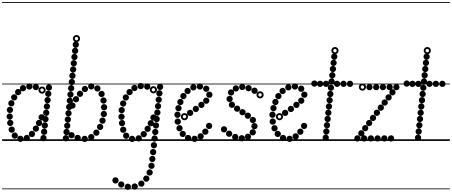

<svg xmlns="http://www.w3.org/2000/svg" viewBox="-25 -1349 4326 1838"><path d="M443.6 -481.5Q431 -481.5 422.2 -490.2Q413.5 -498.9 413.5 -511.4Q413.5 -524 422.2 -532.8Q430.9 -541.5 443.4 -541.5Q456 -541.5 464.8 -532.8Q473.5 -524.1 473.5 -511.6Q473.5 -499 464.8 -490.2Q456.1 -481.5 443.6 -481.5ZM437.1 -421Q424.5 -421 415.8 -429.7Q407 -438.4 407 -450.9Q407 -463.5 415.7 -472.2Q424.4 -481 436.9 -481Q449.5 -481 458.2 -472.3Q467 -463.6 467 -451.1Q467 -438.5 458.3 -429.8Q449.6 -421 437.1 -421ZM430.6 -360.5Q418 -360.5 409.2 -369.2Q400.5 -377.9 400.5 -390.4Q400.5 -403 409.2 -411.8Q417.9 -420.5 430.4 -420.5Q443 -420.5 451.8 -411.8Q460.5 -403.1 460.5 -390.6Q460.5 -378 451.8 -369.2Q443.1 -360.5 430.6 -360.5ZM424.1 -300Q411.5 -300 402.8 -308.7Q394 -317.4 394 -329.9Q394 -342.5 402.7 -351.2Q411.4 -360 423.9 -360Q436.5 -360 445.2 -351.3Q454 -342.6 454 -330.1Q454 -317.5 445.3 -308.8Q436.6 -300 424.1 -300ZM417.6 -239.5Q405 -239.5 396.2 -248.2Q387.5 -256.9 387.5 -269.4Q387.5 -282 396.2 -290.8Q404.9 -299.5 417.4 -299.5Q430 -299.5 438.8 -290.8Q447.5 -282.1 447.5 -269.6Q447.5 -257 438.8 -248.2Q430.1 -239.5 417.6 -239.5ZM410.6 -178.5Q398 -178.5 389.2 -187.2Q380.5 -195.9 380.5 -208.4Q380.5 -221 389.2 -229.8Q397.9 -238.5 410.4 -238.5Q423 -238.5 431.8 -229.8Q440.5 -221.1 440.5 -208.6Q440.5 -196 431.8 -187.2Q423.1 -178.5 410.6 -178.5ZM404.1 -118Q391.5 -118 382.8 -126.7Q374 -135.4 374 -147.9Q374 -160.5 382.7 -169.2Q391.4 -178 403.9 -178Q416.5 -178 425.2 -169.3Q434 -160.6 434 -148.1Q434 -135.5 425.3 -126.8Q416.6 -118 404.1 -118ZM397.6 -57.5Q385 -57.5 376.2 -66.2Q367.5 -74.9 367.5 -87.4Q367.5 -100 376.2 -108.8Q384.9 -117.5 397.4 -117.5Q410 -117.5 418.8 -108.8Q427.5 -100.1 427.5 -87.6Q427.5 -75 418.8 -66.2Q410.1 -57.5 397.6 -57.5ZM391.1 3Q378.5 3 369.8 -5.7Q361 -14.4 361 -26.9Q361 -39.5 369.7 -48.2Q378.4 -57 390.9 -57Q403.5 -57 412.2 -48.3Q421 -39.6 421 -27.1Q421 -14.5 412.3 -5.8Q403.6 3 391.1 3ZM318.1 -486Q305.5 -486 296.8 -494.7Q288 -503.4 288 -515.9Q288 -528.5 296.7 -537.2Q305.4 -546 317.9 -546Q330.5 -546 339.2 -537.3Q348 -528.6 348 -516.1Q348 -503.5 339.3 -494.8Q330.6 -486 318.1 -486ZM256.1 -491Q243.5 -491 234.8 -499.7Q226 -508.4 226 -520.9Q226 -533.5 234.7 -542.2Q243.4 -551 255.9 -551Q268.5 -551 277.2 -542.3Q286 -533.6 286 -521.1Q286 -508.5 277.3 -499.8Q268.6 -491 256.1 -491ZM195.6 -475Q183 -475 174.2 -483.7Q165.5 -492.4 165.5 -504.9Q165.5 -517.5 174.2 -526.2Q182.9 -535 195.4 -535Q208 -535 216.8 -526.3Q225.5 -517.6 225.5 -505.1Q225.5 -492.5 216.8 -483.8Q208.1 -475 195.6 -475ZM149.1 -437.5Q136.5 -437.5 127.8 -446.2Q119 -454.9 119 -467.4Q119 -480 127.7 -488.8Q136.4 -497.5 148.9 -497.5Q161.5 -497.5 170.2 -488.8Q179 -480.1 179 -467.6Q179 -455 170.3 -446.2Q161.6 -437.5 149.1 -437.5ZM111.1 -387Q98.5 -387 89.8 -395.7Q81 -404.4 81 -416.9Q81 -429.5 89.7 -438.2Q98.4 -447 110.9 -447Q123.5 -447 132.2 -438.3Q141 -429.6 141 -417.1Q141 -404.5 132.3 -395.8Q123.6 -387 111.1 -387ZM84.1 -330Q71.5 -330 62.8 -338.7Q54 -347.4 54 -359.9Q54 -372.5 62.7 -381.2Q71.4 -390 83.9 -390Q96.5 -390 105.2 -381.3Q114 -372.6 114 -360.1Q114 -347.5 105.3 -338.8Q96.6 -330 84.1 -330ZM70.1 -267Q57.5 -267 48.8 -275.7Q40 -284.4 40 -296.9Q40 -309.5 48.7 -318.2Q57.4 -327 69.9 -327Q82.5 -327 91.2 -318.3Q100 -309.6 100 -297.1Q100 -284.5 91.3 -275.8Q82.6 -267 70.1 -267ZM68.1 -203.5Q55.5 -203.5 46.8 -212.2Q38 -220.9 38 -233.4Q38 -246 46.7 -254.8Q55.4 -263.5 67.9 -263.5Q80.5 -263.5 89.2 -254.8Q98 -246.1 98 -233.6Q98 -221 89.3 -212.2Q80.6 -203.5 68.1 -203.5ZM73.1 -142.5Q60.5 -142.5 51.8 -151.2Q43 -159.9 43 -172.4Q43 -185 51.7 -193.8Q60.4 -202.5 72.9 -202.5Q85.5 -202.5 94.2 -193.8Q103 -185.1 103 -172.6Q103 -160 94.3 -151.2Q85.6 -142.5 73.1 -142.5ZM87.1 -78Q74.5 -78 65.8 -86.7Q57 -95.4 57 -107.9Q57 -120.5 65.7 -129.2Q74.4 -138 86.9 -138Q99.5 -138 108.2 -129.3Q117 -120.6 117 -108.1Q117 -95.5 108.3 -86.8Q99.6 -78 87.1 -78ZM116.6 -21Q104 -21 95.2 -29.7Q86.5 -38.4 86.5 -50.9Q86.5 -63.5 95.2 -72.2Q103.9 -81 116.4 -81Q129 -81 137.8 -72.3Q146.5 -63.6 146.5 -51.1Q146.5 -38.5 137.8 -29.8Q129.1 -21 116.6 -21ZM170.1 10Q157.5 10 148.8 1.3Q140 -7.4 140 -19.9Q140 -32.5 148.7 -41.2Q157.4 -50 169.9 -50Q182.5 -50 191.2 -41.3Q200 -32.6 200 -20.1Q200 -7.5 191.3 1.2Q182.6 10 170.1 10ZM231.6 2Q219 2 210.2 -6.7Q201.5 -15.4 201.5 -27.9Q201.5 -40.5 210.2 -49.2Q218.9 -58 231.4 -58Q244 -58 252.8 -49.3Q261.5 -40.6 261.5 -28.1Q261.5 -15.5 252.8 -6.8Q244.1 2 231.6 2ZM280.6 -36.5Q268 -36.5 259.2 -45.2Q250.5 -53.9 250.5 -66.4Q250.5 -79 259.2 -87.8Q267.9 -96.5 280.4 -96.5Q293 -96.5 301.8 -87.8Q310.5 -79.1 310.5 -66.6Q310.5 -54 301.8 -45.2Q293.1 -36.5 280.6 -36.5ZM318.6 -88Q306 -88 297.2 -96.7Q288.5 -105.4 288.5 -117.9Q288.5 -130.5 297.2 -139.2Q305.9 -148 318.4 -148Q331 -148 339.8 -139.3Q348.5 -130.6 348.5 -118.1Q348.5 -105.5 339.8 -96.8Q331.1 -88 318.6 -88ZM348.6 -141.5Q336 -141.5 327.2 -150.2Q318.5 -158.9 318.5 -171.4Q318.5 -184 327.2 -192.8Q335.9 -201.5 348.4 -201.5Q361 -201.5 369.8 -192.8Q378.5 -184.1 378.5 -171.6Q378.5 -159 369.8 -150.2Q361.1 -141.5 348.6 -141.5ZM374.1 -196Q361.5 -196 352.8 -204.7Q344 -213.4 344 -225.9Q344 -238.5 352.7 -247.2Q361.4 -256 373.9 -256Q386.5 -256 395.2 -247.3Q404 -238.6 404 -226.1Q404 -213.5 395.3 -204.8Q386.6 -196 374.1 -196ZM377.7 -452Q363.5 -452 353.2 -462.2Q343 -472.3 343 -486.7Q343 -501 353.2 -511Q363.3 -521 377.7 -521Q392 -521 402 -510.9Q412 -500.9 412 -486.7Q412 -472.5 401.9 -462.2Q391.9 -452 377.7 -452ZM377.8 -470Q384.5 -470 389.2 -474.9Q394 -479.8 394 -486.5Q394 -493.5 389.2 -498.2Q384.4 -503 377.5 -503Q371 -503 366 -498.2Q361 -493.5 361 -486.5Q361 -479.8 366 -474.9Q371 -470 377.8 -470ZM-5 455H590.5V463H-5ZM-5 -16H590.5V0H-5ZM-5 -549H590.5V-541H-5ZM-5 -1329H590.5V-1321H-5Z M668.6 -308.5Q656 -308.5 647.2 -317.2Q638.5 -325.9 638.5 -338.4Q638.5 -351 647.2 -359.8Q655.9 -368.5 668.4 -368.5Q681 -368.5 689.8 -359.8Q698.5 -351.1 698.5 -338.6Q698.5 -326 689.8 -317.2Q681.1 -308.5 668.6 -308.5ZM702.6 -369Q690 -369 681.2 -377.7Q672.5 -386.4 672.5 -398.9Q672.5 -411.5 681.2 -420.2Q689.9 -429 702.4 -429Q715 -429 723.8 -420.3Q732.5 -411.6 732.5 -399.1Q732.5 -386.5 723.8 -377.8Q715.1 -369 702.6 -369ZM740.6 -421Q728 -421 719.2 -429.7Q710.5 -438.4 710.5 -450.9Q710.5 -463.5 719.2 -472.2Q727.9 -481 740.4 -481Q753 -481 761.8 -472.3Q770.5 -463.6 770.5 -451.1Q770.5 -438.5 761.8 -429.8Q753.1 -421 740.6 -421ZM788.1 -467Q775.5 -467 766.8 -475.7Q758 -484.4 758 -496.9Q758 -509.5 766.7 -518.2Q775.4 -527 787.9 -527Q800.5 -527 809.2 -518.3Q818 -509.6 818 -497.1Q818 -484.5 809.3 -475.8Q800.6 -467 788.1 -467ZM848.6 -492Q836 -492 827.2 -500.7Q818.5 -509.4 818.5 -521.9Q818.5 -534.5 827.2 -543.2Q835.9 -552 848.4 -552Q861 -552 869.8 -543.3Q878.5 -534.6 878.5 -522.1Q878.5 -509.5 869.8 -500.8Q861.1 -492 848.6 -492ZM907.6 -472.5Q895 -472.5 886.2 -481.2Q877.5 -489.9 877.5 -502.4Q877.5 -515 886.2 -523.8Q894.9 -532.5 907.4 -532.5Q920 -532.5 928.8 -523.8Q937.5 -515.1 937.5 -502.6Q937.5 -490 928.8 -481.2Q920.1 -472.5 907.6 -472.5ZM947.6 -419.5Q935 -419.5 926.2 -428.2Q917.5 -436.9 917.5 -449.4Q917.5 -462 926.2 -470.8Q934.9 -479.5 947.4 -479.5Q960 -479.5 968.8 -470.8Q977.5 -462.1 977.5 -449.6Q977.5 -437 968.8 -428.2Q960.1 -419.5 947.6 -419.5ZM966.1 -357Q953.5 -357 944.8 -365.7Q936 -374.4 936 -386.9Q936 -399.5 944.7 -408.2Q953.4 -417 965.9 -417Q978.5 -417 987.2 -408.3Q996 -399.6 996 -387.1Q996 -374.5 987.3 -365.8Q978.6 -357 966.1 -357ZM971.6 -292.5Q959 -292.5 950.2 -301.2Q941.5 -309.9 941.5 -322.4Q941.5 -335 950.2 -343.8Q958.9 -352.5 971.4 -352.5Q984 -352.5 992.8 -343.8Q1001.5 -335.1 1001.5 -322.6Q1001.5 -310 992.8 -301.2Q984.1 -292.5 971.6 -292.5ZM969.1 -227.5Q956.5 -227.5 947.8 -236.2Q939 -244.9 939 -257.4Q939 -270 947.7 -278.8Q956.4 -287.5 968.9 -287.5Q981.5 -287.5 990.2 -278.8Q999 -270.1 999 -257.6Q999 -245 990.3 -236.2Q981.6 -227.5 969.1 -227.5ZM956.6 -164.5Q944 -164.5 935.2 -173.2Q926.5 -181.9 926.5 -194.4Q926.5 -207 935.2 -215.8Q943.9 -224.5 956.4 -224.5Q969 -224.5 977.8 -215.8Q986.5 -207.1 986.5 -194.6Q986.5 -182 977.8 -173.2Q969.1 -164.5 956.6 -164.5ZM933.6 -104Q921 -104 912.2 -112.7Q903.5 -121.4 903.5 -133.9Q903.5 -146.5 912.2 -155.2Q920.9 -164 933.4 -164Q946 -164 954.8 -155.3Q963.5 -146.6 963.5 -134.1Q963.5 -121.5 954.8 -112.8Q946.1 -104 933.6 -104ZM897.6 -49Q885 -49 876.2 -57.7Q867.5 -66.4 867.5 -78.9Q867.5 -91.5 876.2 -100.2Q884.9 -109 897.4 -109Q910 -109 918.8 -100.3Q927.5 -91.6 927.5 -79.1Q927.5 -66.5 918.8 -57.8Q910.1 -49 897.6 -49ZM848.6 -6.5Q836 -6.5 827.2 -15.2Q818.5 -23.9 818.5 -36.4Q818.5 -49 827.2 -57.8Q835.9 -66.5 848.4 -66.5Q861 -66.5 869.8 -57.8Q878.5 -49.1 878.5 -36.6Q878.5 -24 869.8 -15.2Q861.1 -6.5 848.6 -6.5ZM785.6 10.5Q773 10.5 764.2 1.8Q755.5 -6.9 755.5 -19.4Q755.5 -32 764.2 -40.8Q772.9 -49.5 785.4 -49.5Q798 -49.5 806.8 -40.8Q815.5 -32.1 815.5 -19.6Q815.5 -7 806.8 1.8Q798.1 10.5 785.6 10.5ZM718.6 1.5Q706 1.5 697.2 -7.2Q688.5 -15.9 688.5 -28.4Q688.5 -41 697.2 -49.8Q705.9 -58.5 718.4 -58.5Q731 -58.5 739.8 -49.8Q748.5 -41.1 748.5 -28.6Q748.5 -16 739.8 -7.2Q731.1 1.5 718.6 1.5ZM660.1 -24.5Q647.5 -24.5 638.8 -33.2Q630 -41.9 630 -54.4Q630 -67 638.7 -75.8Q647.4 -84.5 659.9 -84.5Q672.5 -84.5 681.2 -75.8Q690 -67.1 690 -54.6Q690 -42 681.3 -33.2Q672.6 -24.5 660.1 -24.5ZM700.6 -891.5Q688 -891.5 679.2 -900.2Q670.5 -908.9 670.5 -921.4Q670.5 -934 679.2 -942.8Q687.9 -951.5 700.4 -951.5Q713 -951.5 721.8 -942.8Q730.5 -934.1 730.5 -921.6Q730.5 -909 721.8 -900.2Q713.1 -891.5 700.6 -891.5ZM694.1 -832.5Q681.5 -832.5 672.8 -841.2Q664 -849.9 664 -862.4Q664 -875 672.7 -883.8Q681.4 -892.5 693.9 -892.5Q706.5 -892.5 715.2 -883.8Q724 -875.1 724 -862.6Q724 -850 715.3 -841.2Q706.6 -832.5 694.1 -832.5ZM687.6 -773.5Q675 -773.5 666.2 -782.2Q657.5 -790.9 657.5 -803.4Q657.5 -816 666.2 -824.8Q674.9 -833.5 687.4 -833.5Q700 -833.5 708.8 -824.8Q717.5 -816.1 717.5 -803.6Q717.5 -791 708.8 -782.2Q700.1 -773.5 687.6 -773.5ZM681.6 -713.5Q669 -713.5 660.2 -722.2Q651.5 -730.9 651.5 -743.4Q651.5 -756 660.2 -764.8Q668.9 -773.5 681.4 -773.5Q694 -773.5 702.8 -764.8Q711.5 -756.1 711.5 -743.6Q711.5 -731 702.8 -722.2Q694.1 -713.5 681.6 -713.5ZM675.1 -654Q662.5 -654 653.8 -662.7Q645 -671.4 645 -683.9Q645 -696.5 653.7 -705.2Q662.4 -714 674.9 -714Q687.5 -714 696.2 -705.3Q705 -696.6 705 -684.1Q705 -671.5 696.3 -662.8Q687.6 -654 675.1 -654ZM668.6 -594Q656 -594 647.2 -602.7Q638.5 -611.4 638.5 -623.9Q638.5 -636.5 647.2 -645.2Q655.9 -654 668.4 -654Q681 -654 689.8 -645.3Q698.5 -636.6 698.5 -624.1Q698.5 -611.5 689.8 -602.8Q681.1 -594 668.6 -594ZM662.6 -534Q650 -534 641.2 -542.7Q632.5 -551.4 632.5 -563.9Q632.5 -576.5 641.2 -585.2Q649.9 -594 662.4 -594Q675 -594 683.8 -585.3Q692.5 -576.6 692.5 -564.1Q692.5 -551.5 683.8 -542.8Q675.1 -534 662.6 -534ZM656.1 -474.5Q643.5 -474.5 634.8 -483.2Q626 -491.9 626 -504.4Q626 -517 634.7 -525.8Q643.4 -534.5 655.9 -534.5Q668.5 -534.5 677.2 -525.8Q686 -517.1 686 -504.6Q686 -492 677.3 -483.2Q668.6 -474.5 656.1 -474.5ZM649.6 -414.5Q637 -414.5 628.2 -423.2Q619.5 -431.9 619.5 -444.4Q619.5 -457 628.2 -465.8Q636.9 -474.5 649.4 -474.5Q662 -474.5 670.8 -465.8Q679.5 -457.1 679.5 -444.6Q679.5 -432 670.8 -423.2Q662.1 -414.5 649.6 -414.5ZM643.6 -354.5Q631 -354.5 622.2 -363.2Q613.5 -371.9 613.5 -384.4Q613.5 -397 622.2 -405.8Q630.9 -414.5 643.4 -414.5Q656 -414.5 664.8 -405.8Q673.5 -397.1 673.5 -384.6Q673.5 -372 664.8 -363.2Q656.1 -354.5 643.6 -354.5ZM637.1 -295Q624.5 -295 615.8 -303.7Q607 -312.4 607 -324.9Q607 -337.5 615.7 -346.2Q624.4 -355 636.9 -355Q649.5 -355 658.2 -346.3Q667 -337.6 667 -325.1Q667 -312.5 658.3 -303.8Q649.6 -295 637.1 -295ZM631.1 -235Q618.5 -235 609.8 -243.7Q601 -252.4 601 -264.9Q601 -277.5 609.7 -286.2Q618.4 -295 630.9 -295Q643.5 -295 652.2 -286.3Q661 -277.6 661 -265.1Q661 -252.5 652.3 -243.8Q643.6 -235 631.1 -235ZM624.6 -175Q612 -175 603.2 -183.7Q594.5 -192.4 594.5 -204.9Q594.5 -217.5 603.2 -226.2Q611.9 -235 624.4 -235Q637 -235 645.8 -226.3Q654.5 -217.6 654.5 -205.1Q654.5 -192.5 645.8 -183.8Q637.1 -175 624.6 -175ZM618.6 -115.5Q606 -115.5 597.2 -124.2Q588.5 -132.9 588.5 -145.4Q588.5 -158 597.2 -166.8Q605.9 -175.5 618.4 -175.5Q631 -175.5 639.8 -166.8Q648.5 -158.1 648.5 -145.6Q648.5 -133 639.8 -124.2Q631.1 -115.5 618.6 -115.5ZM612.1 -55.5Q599.5 -55.5 590.8 -64.2Q582 -72.9 582 -85.4Q582 -98 590.7 -106.8Q599.4 -115.5 611.9 -115.5Q624.5 -115.5 633.2 -106.8Q642 -98.1 642 -85.6Q642 -73 633.3 -64.2Q624.6 -55.5 612.1 -55.5ZM605.6 4.5Q593 4.5 584.2 -4.2Q575.5 -12.9 575.5 -25.4Q575.5 -38 584.2 -46.8Q592.9 -55.5 605.4 -55.5Q618 -55.5 626.8 -46.8Q635.5 -38.1 635.5 -25.6Q635.5 -13 626.8 -4.2Q618.1 4.5 605.6 4.5ZM707.2 -945Q693 -945 682.8 -955.2Q672.5 -965.3 672.5 -979.7Q672.5 -994 682.7 -1004Q692.8 -1014 707.2 -1014Q721.5 -1014 731.5 -1003.9Q741.5 -993.9 741.5 -979.7Q741.5 -965.5 731.4 -955.2Q721.4 -945 707.2 -945ZM707.2 -963Q714 -963 718.8 -967.9Q723.5 -972.8 723.5 -979.5Q723.5 -986.5 718.7 -991.2Q713.9 -996 707 -996Q700.5 -996 695.5 -991.2Q690.5 -986.5 690.5 -979.5Q690.5 -972.8 695.5 -967.9Q700.5 -963 707.2 -963ZM523 455H1124V463H523ZM523 -16H1124V0H523ZM523 -549H1124V-541H523ZM523 -1329H1124V-1321H523Z M1448.6 71.5Q1436 71.5 1427.2 62.8Q1418.5 54.1 1418.5 41.6Q1418.5 29 1427.2 20.2Q1435.9 11.5 1448.4 11.5Q1461 11.5 1469.8 20.2Q1478.5 28.9 1478.5 41.4Q1478.5 54 1469.8 62.8Q1461.1 71.5 1448.6 71.5ZM1441.1 137Q1428.5 137 1419.8 128.3Q1411 119.6 1411 107.1Q1411 94.5 1419.7 85.8Q1428.4 77 1440.9 77Q1453.5 77 1462.2 85.7Q1471 94.4 1471 106.9Q1471 119.5 1462.3 128.2Q1453.6 137 1441.1 137ZM1433.6 202.5Q1421 202.5 1412.2 193.8Q1403.5 185.1 1403.5 172.6Q1403.5 160 1412.2 151.2Q1420.9 142.5 1433.4 142.5Q1446 142.5 1454.8 151.2Q1463.5 159.9 1463.5 172.4Q1463.5 185 1454.8 193.8Q1446.1 202.5 1433.6 202.5ZM1425.1 268Q1412.5 268 1403.8 259.3Q1395 250.6 1395 238.1Q1395 225.5 1403.7 216.8Q1412.4 208 1424.9 208Q1437.5 208 1446.2 216.7Q1455 225.4 1455 237.9Q1455 250.5 1446.3 259.2Q1437.6 268 1425.1 268ZM1407.6 332Q1395 332 1386.2 323.3Q1377.5 314.6 1377.5 302.1Q1377.5 289.5 1386.2 280.8Q1394.9 272 1407.4 272Q1420 272 1428.8 280.7Q1437.5 289.4 1437.5 301.9Q1437.5 314.5 1428.8 323.2Q1420.1 332 1407.6 332ZM1375.6 391Q1363 391 1354.2 382.3Q1345.5 373.6 1345.5 361.1Q1345.5 348.5 1354.2 339.8Q1362.9 331 1375.4 331Q1388 331 1396.8 339.7Q1405.5 348.4 1405.5 360.9Q1405.5 373.5 1396.8 382.2Q1388.1 391 1375.6 391ZM1328.1 439Q1315.5 439 1306.8 430.3Q1298 421.6 1298 409.1Q1298 396.5 1306.7 387.8Q1315.4 379 1327.9 379Q1340.5 379 1349.2 387.7Q1358 396.4 1358 408.9Q1358 421.5 1349.3 430.2Q1340.6 439 1328.1 439ZM1264.6 466.5Q1252 466.5 1243.2 457.8Q1234.5 449.1 1234.5 436.6Q1234.5 424 1243.2 415.2Q1251.9 406.5 1264.4 406.5Q1277 406.5 1285.8 415.2Q1294.5 423.9 1294.5 436.4Q1294.5 449 1285.8 457.8Q1277.1 466.5 1264.6 466.5ZM1198.6 469Q1186 469 1177.2 460.3Q1168.5 451.6 1168.5 439.1Q1168.5 426.5 1177.2 417.8Q1185.9 409 1198.4 409Q1211 409 1219.8 417.7Q1228.5 426.4 1228.5 438.9Q1228.5 451.5 1219.8 460.2Q1211.1 469 1198.6 469ZM1135.6 447Q1123 447 1114.2 438.3Q1105.5 429.6 1105.5 417.1Q1105.5 404.5 1114.2 395.8Q1122.9 387 1135.4 387Q1148 387 1156.8 395.7Q1165.5 404.4 1165.5 416.9Q1165.5 429.5 1156.8 438.2Q1148.1 447 1135.6 447ZM1080.6 408Q1068 408 1059.2 399.3Q1050.5 390.6 1050.5 378.1Q1050.5 365.5 1059.2 356.8Q1067.9 348 1080.4 348Q1093 348 1101.8 356.7Q1110.5 365.4 1110.5 377.9Q1110.5 390.5 1101.8 399.2Q1093.1 408 1080.6 408ZM1507.6 -487.5Q1495 -487.5 1486.2 -496.2Q1477.5 -504.9 1477.5 -517.4Q1477.5 -530 1486.2 -538.8Q1494.9 -547.5 1507.4 -547.5Q1520 -547.5 1528.8 -538.8Q1537.5 -530.1 1537.5 -517.6Q1537.5 -505 1528.8 -496.2Q1520.1 -487.5 1507.6 -487.5ZM1501.1 -426Q1488.5 -426 1479.8 -434.7Q1471 -443.4 1471 -455.9Q1471 -468.5 1479.7 -477.2Q1488.4 -486 1500.9 -486Q1513.5 -486 1522.2 -477.3Q1531 -468.6 1531 -456.1Q1531 -443.5 1522.3 -434.8Q1513.6 -426 1501.1 -426ZM1494.6 -364.5Q1482 -364.5 1473.2 -373.2Q1464.5 -381.9 1464.5 -394.4Q1464.5 -407 1473.2 -415.8Q1481.9 -424.5 1494.4 -424.5Q1507 -424.5 1515.8 -415.8Q1524.5 -407.1 1524.5 -394.6Q1524.5 -382 1515.8 -373.2Q1507.1 -364.5 1494.6 -364.5ZM1488.1 -303Q1475.5 -303 1466.8 -311.7Q1458 -320.4 1458 -332.9Q1458 -345.5 1466.7 -354.2Q1475.4 -363 1487.9 -363Q1500.5 -363 1509.2 -354.3Q1518 -345.6 1518 -333.1Q1518 -320.5 1509.3 -311.8Q1500.6 -303 1488.1 -303ZM1481.6 -241.5Q1469 -241.5 1460.2 -250.2Q1451.5 -258.9 1451.5 -271.4Q1451.5 -284 1460.2 -292.8Q1468.9 -301.5 1481.4 -301.5Q1494 -301.5 1502.8 -292.8Q1511.5 -284.1 1511.5 -271.6Q1511.5 -259 1502.8 -250.2Q1494.1 -241.5 1481.6 -241.5ZM1474.6 -179.5Q1462 -179.5 1453.2 -188.2Q1444.5 -196.9 1444.5 -209.4Q1444.5 -222 1453.2 -230.8Q1461.9 -239.5 1474.4 -239.5Q1487 -239.5 1495.8 -230.8Q1504.5 -222.1 1504.5 -209.6Q1504.5 -197 1495.8 -188.2Q1487.1 -179.5 1474.6 -179.5ZM1468.1 -118Q1455.5 -118 1446.8 -126.7Q1438 -135.4 1438 -147.9Q1438 -160.5 1446.7 -169.2Q1455.4 -178 1467.9 -178Q1480.5 -178 1489.2 -169.3Q1498 -160.6 1498 -148.1Q1498 -135.5 1489.3 -126.8Q1480.6 -118 1468.1 -118ZM1461.6 -55.5Q1449 -55.5 1440.2 -64.2Q1431.5 -72.9 1431.5 -85.4Q1431.5 -98 1440.2 -106.8Q1448.9 -115.5 1461.4 -115.5Q1474 -115.5 1482.8 -106.8Q1491.5 -98.1 1491.5 -85.6Q1491.5 -73 1482.8 -64.2Q1474.1 -55.5 1461.6 -55.5ZM1455.1 7Q1442.5 7 1433.8 -1.7Q1425 -10.4 1425 -22.9Q1425 -35.5 1433.7 -44.2Q1442.4 -53 1454.9 -53Q1467.5 -53 1476.2 -44.3Q1485 -35.6 1485 -23.1Q1485 -10.5 1476.3 -1.8Q1467.6 7 1455.1 7ZM1384.6 -490Q1372 -490 1363.2 -498.7Q1354.5 -507.4 1354.5 -519.9Q1354.5 -532.5 1363.2 -541.2Q1371.9 -550 1384.4 -550Q1397 -550 1405.8 -541.3Q1414.5 -532.6 1414.5 -520.1Q1414.5 -507.5 1405.8 -498.8Q1397.1 -490 1384.6 -490ZM1322.6 -495Q1310 -495 1301.2 -503.7Q1292.5 -512.4 1292.5 -524.9Q1292.5 -537.5 1301.2 -546.2Q1309.9 -555 1322.4 -555Q1335 -555 1343.8 -546.3Q1352.5 -537.6 1352.5 -525.1Q1352.5 -512.5 1343.8 -503.8Q1335.1 -495 1322.6 -495ZM1262.1 -477Q1249.5 -477 1240.8 -485.7Q1232 -494.4 1232 -506.9Q1232 -519.5 1240.7 -528.2Q1249.4 -537 1261.9 -537Q1274.5 -537 1283.2 -528.3Q1292 -519.6 1292 -507.1Q1292 -494.5 1283.3 -485.8Q1274.6 -477 1262.1 -477ZM1215.6 -437.5Q1203 -437.5 1194.2 -446.2Q1185.5 -454.9 1185.5 -467.4Q1185.5 -480 1194.2 -488.8Q1202.9 -497.5 1215.4 -497.5Q1228 -497.5 1236.8 -488.8Q1245.5 -480.1 1245.5 -467.6Q1245.5 -455 1236.8 -446.2Q1228.1 -437.5 1215.6 -437.5ZM1179.6 -386Q1167 -386 1158.2 -394.7Q1149.5 -403.4 1149.5 -415.9Q1149.5 -428.5 1158.2 -437.2Q1166.9 -446 1179.4 -446Q1192 -446 1200.8 -437.3Q1209.5 -428.6 1209.5 -416.1Q1209.5 -403.5 1200.8 -394.8Q1192.1 -386 1179.6 -386ZM1154.1 -328Q1141.5 -328 1132.8 -336.7Q1124 -345.4 1124 -357.9Q1124 -370.5 1132.7 -379.2Q1141.4 -388 1153.9 -388Q1166.5 -388 1175.2 -379.3Q1184 -370.6 1184 -358.1Q1184 -345.5 1175.3 -336.8Q1166.6 -328 1154.1 -328ZM1140.1 -265Q1127.5 -265 1118.8 -273.7Q1110 -282.4 1110 -294.9Q1110 -307.5 1118.7 -316.2Q1127.4 -325 1139.9 -325Q1152.5 -325 1161.2 -316.3Q1170 -307.6 1170 -295.1Q1170 -282.5 1161.3 -273.8Q1152.6 -265 1140.1 -265ZM1138.1 -201.5Q1125.5 -201.5 1116.8 -210.2Q1108 -218.9 1108 -231.4Q1108 -244 1116.7 -252.8Q1125.4 -261.5 1137.9 -261.5Q1150.5 -261.5 1159.2 -252.8Q1168 -244.1 1168 -231.6Q1168 -219 1159.3 -210.2Q1150.6 -201.5 1138.1 -201.5ZM1143.1 -140.5Q1130.5 -140.5 1121.8 -149.2Q1113 -157.9 1113 -170.4Q1113 -183 1121.7 -191.8Q1130.4 -200.5 1142.9 -200.5Q1155.5 -200.5 1164.2 -191.8Q1173 -183.1 1173 -170.6Q1173 -158 1164.3 -149.2Q1155.6 -140.5 1143.1 -140.5ZM1154.6 -77Q1142 -77 1133.2 -85.7Q1124.5 -94.4 1124.5 -106.9Q1124.5 -119.5 1133.2 -128.2Q1141.9 -137 1154.4 -137Q1167 -137 1175.8 -128.3Q1184.5 -119.6 1184.5 -107.1Q1184.5 -94.5 1175.8 -85.8Q1167.1 -77 1154.6 -77ZM1183.1 -19.5Q1170.5 -19.5 1161.8 -28.2Q1153 -36.9 1153 -49.4Q1153 -62 1161.7 -70.8Q1170.4 -79.5 1182.9 -79.5Q1195.5 -79.5 1204.2 -70.8Q1213 -62.1 1213 -49.6Q1213 -37 1204.3 -28.2Q1195.6 -19.5 1183.1 -19.5ZM1239.6 10.5Q1227 10.5 1218.2 1.8Q1209.5 -6.9 1209.5 -19.4Q1209.5 -32 1218.2 -40.8Q1226.9 -49.5 1239.4 -49.5Q1252 -49.5 1260.8 -40.8Q1269.5 -32.1 1269.5 -19.6Q1269.5 -7 1260.8 1.8Q1252.1 10.5 1239.6 10.5ZM1303.1 5.5Q1290.5 5.5 1281.8 -3.2Q1273 -11.9 1273 -24.4Q1273 -37 1281.7 -45.8Q1290.4 -54.5 1302.9 -54.5Q1315.5 -54.5 1324.2 -45.8Q1333 -37.1 1333 -24.6Q1333 -12 1324.3 -3.2Q1315.6 5.5 1303.1 5.5ZM1351.1 -35Q1338.5 -35 1329.8 -43.7Q1321 -52.4 1321 -64.9Q1321 -77.5 1329.7 -86.2Q1338.4 -95 1350.9 -95Q1363.5 -95 1372.2 -86.3Q1381 -77.6 1381 -65.1Q1381 -52.5 1372.3 -43.8Q1363.6 -35 1351.1 -35ZM1388.6 -86Q1376 -86 1367.2 -94.7Q1358.5 -103.4 1358.5 -115.9Q1358.5 -128.5 1367.2 -137.2Q1375.9 -146 1388.4 -146Q1401 -146 1409.8 -137.3Q1418.5 -128.6 1418.5 -116.1Q1418.5 -103.5 1409.8 -94.8Q1401.1 -86 1388.6 -86ZM1418.6 -139.5Q1406 -139.5 1397.2 -148.2Q1388.5 -156.9 1388.5 -169.4Q1388.5 -182 1397.2 -190.8Q1405.9 -199.5 1418.4 -199.5Q1431 -199.5 1439.8 -190.8Q1448.5 -182.1 1448.5 -169.6Q1448.5 -157 1439.8 -148.2Q1431.1 -139.5 1418.6 -139.5ZM1444.1 -194Q1431.5 -194 1422.8 -202.7Q1414 -211.4 1414 -223.9Q1414 -236.5 1422.7 -245.2Q1431.4 -254 1443.9 -254Q1456.5 -254 1465.2 -245.3Q1474 -236.6 1474 -224.1Q1474 -211.5 1465.3 -202.8Q1456.6 -194 1444.1 -194ZM1443.7 -455Q1429.5 -455 1419.2 -465.2Q1409 -475.3 1409 -489.7Q1409 -504 1419.2 -514Q1429.3 -524 1443.7 -524Q1458 -524 1468 -513.9Q1478 -503.9 1478 -489.7Q1478 -475.5 1467.9 -465.2Q1457.9 -455 1443.7 -455ZM1443.8 -473Q1450.5 -473 1455.2 -477.9Q1460 -482.8 1460 -489.5Q1460 -496.5 1455.2 -501.2Q1450.4 -506 1443.5 -506Q1437 -506 1432 -501.2Q1427 -496.5 1427 -489.5Q1427 -482.8 1432 -477.9Q1437 -473 1443.8 -473ZM1055 455H1657V463H1055ZM1055 -16H1657V0H1055ZM1055 -549H1657V-541H1055ZM1055 -1329H1657V-1321H1055Z M1795.1 -238.5Q1782.5 -238.5 1773.8 -247.2Q1765 -255.9 1765 -268.4Q1765 -281 1773.7 -289.8Q1782.4 -298.5 1794.9 -298.5Q1807.5 -298.5 1816.2 -289.8Q1825 -281.1 1825 -268.6Q1825 -256 1816.3 -247.2Q1807.6 -238.5 1795.1 -238.5ZM1850.1 -276Q1837.5 -276 1828.8 -284.7Q1820 -293.4 1820 -305.9Q1820 -318.5 1828.7 -327.2Q1837.4 -336 1849.9 -336Q1862.5 -336 1871.2 -327.3Q1880 -318.6 1880 -306.1Q1880 -293.5 1871.3 -284.8Q1862.6 -276 1850.1 -276ZM1903.1 -315Q1890.5 -315 1881.8 -323.7Q1873 -332.4 1873 -344.9Q1873 -357.5 1881.7 -366.2Q1890.4 -375 1902.9 -375Q1915.5 -375 1924.2 -366.3Q1933 -357.6 1933 -345.1Q1933 -332.5 1924.3 -323.8Q1915.6 -315 1903.1 -315ZM1949.6 -355Q1937 -355 1928.2 -363.7Q1919.5 -372.4 1919.5 -384.9Q1919.5 -397.5 1928.2 -406.2Q1936.9 -415 1949.4 -415Q1962 -415 1970.8 -406.3Q1979.5 -397.6 1979.5 -385.1Q1979.5 -372.5 1970.8 -363.8Q1962.1 -355 1949.6 -355ZM1979.1 -412.5Q1966.5 -412.5 1957.8 -421.2Q1949 -429.9 1949 -442.4Q1949 -455 1957.7 -463.8Q1966.4 -472.5 1978.9 -472.5Q1991.5 -472.5 2000.2 -463.8Q2009 -455.1 2009 -442.6Q2009 -430 2000.3 -421.2Q1991.6 -412.5 1979.1 -412.5ZM1949.1 -469.5Q1936.5 -469.5 1927.8 -478.2Q1919 -486.9 1919 -499.4Q1919 -512 1927.7 -520.8Q1936.4 -529.5 1948.9 -529.5Q1961.5 -529.5 1970.2 -520.8Q1979 -512.1 1979 -499.6Q1979 -487 1970.3 -478.2Q1961.6 -469.5 1949.1 -469.5ZM1889.1 -491Q1876.5 -491 1867.8 -499.7Q1859 -508.4 1859 -520.9Q1859 -533.5 1867.7 -542.2Q1876.4 -551 1888.9 -551Q1901.5 -551 1910.2 -542.3Q1919 -533.6 1919 -521.1Q1919 -508.5 1910.3 -499.8Q1901.6 -491 1889.1 -491ZM1826.1 -483Q1813.5 -483 1804.8 -491.7Q1796 -500.4 1796 -512.9Q1796 -525.5 1804.7 -534.2Q1813.4 -543 1825.9 -543Q1838.5 -543 1847.2 -534.3Q1856 -525.6 1856 -513.1Q1856 -500.5 1847.3 -491.8Q1838.6 -483 1826.1 -483ZM1771.1 -448Q1758.5 -448 1749.8 -456.7Q1741 -465.4 1741 -477.9Q1741 -490.5 1749.7 -499.2Q1758.4 -508 1770.9 -508Q1783.5 -508 1792.2 -499.3Q1801 -490.6 1801 -478.1Q1801 -465.5 1792.3 -456.8Q1783.6 -448 1771.1 -448ZM1730.6 -399Q1718 -399 1709.2 -407.7Q1700.5 -416.4 1700.5 -428.9Q1700.5 -441.5 1709.2 -450.2Q1717.9 -459 1730.4 -459Q1743 -459 1751.8 -450.3Q1760.5 -441.6 1760.5 -429.1Q1760.5 -416.5 1751.8 -407.8Q1743.1 -399 1730.6 -399ZM1702.1 -342.5Q1689.5 -342.5 1680.8 -351.2Q1672 -359.9 1672 -372.4Q1672 -385 1680.7 -393.8Q1689.4 -402.5 1701.9 -402.5Q1714.5 -402.5 1723.2 -393.8Q1732 -385.1 1732 -372.6Q1732 -360 1723.3 -351.2Q1714.6 -342.5 1702.1 -342.5ZM1683.6 -283.5Q1671 -283.5 1662.2 -292.2Q1653.5 -300.9 1653.5 -313.4Q1653.5 -326 1662.2 -334.8Q1670.9 -343.5 1683.4 -343.5Q1696 -343.5 1704.8 -334.8Q1713.5 -326.1 1713.5 -313.6Q1713.5 -301 1704.8 -292.2Q1696.1 -283.5 1683.6 -283.5ZM1674.1 -220.5Q1661.5 -220.5 1652.8 -229.2Q1644 -237.9 1644 -250.4Q1644 -263 1652.7 -271.8Q1661.4 -280.5 1673.9 -280.5Q1686.5 -280.5 1695.2 -271.8Q1704 -263.1 1704 -250.6Q1704 -238 1695.3 -229.2Q1686.6 -220.5 1674.1 -220.5ZM1676.6 -155Q1664 -155 1655.2 -163.7Q1646.5 -172.4 1646.5 -184.9Q1646.5 -197.5 1655.2 -206.2Q1663.9 -215 1676.4 -215Q1689 -215 1697.8 -206.3Q1706.5 -197.6 1706.5 -185.1Q1706.5 -172.5 1697.8 -163.8Q1689.1 -155 1676.6 -155ZM1693.6 -91.5Q1681 -91.5 1672.2 -100.2Q1663.5 -108.9 1663.5 -121.4Q1663.5 -134 1672.2 -142.8Q1680.9 -151.5 1693.4 -151.5Q1706 -151.5 1714.8 -142.8Q1723.5 -134.1 1723.5 -121.6Q1723.5 -109 1714.8 -100.2Q1706.1 -91.5 1693.6 -91.5ZM1724.6 -37Q1712 -37 1703.2 -45.7Q1694.5 -54.4 1694.5 -66.9Q1694.5 -79.5 1703.2 -88.2Q1711.9 -97 1724.4 -97Q1737 -97 1745.8 -88.3Q1754.5 -79.6 1754.5 -67.1Q1754.5 -54.5 1745.8 -45.8Q1737.1 -37 1724.6 -37ZM1775.1 2Q1762.5 2 1753.8 -6.7Q1745 -15.4 1745 -27.9Q1745 -40.5 1753.7 -49.2Q1762.4 -58 1774.9 -58Q1787.5 -58 1796.2 -49.3Q1805 -40.6 1805 -28.1Q1805 -15.5 1796.3 -6.8Q1787.6 2 1775.1 2ZM1837.6 10Q1825 10 1816.2 1.3Q1807.5 -7.4 1807.5 -19.9Q1807.5 -32.5 1816.2 -41.2Q1824.9 -50 1837.4 -50Q1850 -50 1858.8 -41.3Q1867.5 -32.6 1867.5 -20.1Q1867.5 -7.5 1858.8 1.2Q1850.1 10 1837.6 10ZM1896.1 -13.5Q1883.5 -13.5 1874.8 -22.2Q1866 -30.9 1866 -43.4Q1866 -56 1874.7 -64.8Q1883.4 -73.5 1895.9 -73.5Q1908.5 -73.5 1917.2 -64.8Q1926 -56.1 1926 -43.6Q1926 -31 1917.3 -22.2Q1908.6 -13.5 1896.1 -13.5ZM1940.6 -58.5Q1928 -58.5 1919.2 -67.2Q1910.5 -75.9 1910.5 -88.4Q1910.5 -101 1919.2 -109.8Q1927.9 -118.5 1940.4 -118.5Q1953 -118.5 1961.8 -109.8Q1970.5 -101.1 1970.5 -88.6Q1970.5 -76 1961.8 -67.2Q1953.1 -58.5 1940.6 -58.5ZM1976.6 -113.5Q1964 -113.5 1955.2 -122.2Q1946.5 -130.9 1946.5 -143.4Q1946.5 -156 1955.2 -164.8Q1963.9 -173.5 1976.4 -173.5Q1989 -173.5 1997.8 -164.8Q2006.5 -156.1 2006.5 -143.6Q2006.5 -131 1997.8 -122.2Q1989.1 -113.5 1976.6 -113.5ZM1741.2 -197.5Q1727 -197.5 1716.8 -207.7Q1706.5 -217.8 1706.5 -232.2Q1706.5 -246.5 1716.7 -256.5Q1726.8 -266.5 1741.2 -266.5Q1755.5 -266.5 1765.5 -256.4Q1775.5 -246.4 1775.5 -232.2Q1775.5 -218 1765.4 -207.8Q1755.4 -197.5 1741.2 -197.5ZM1741.2 -215.5Q1748 -215.5 1752.8 -220.4Q1757.5 -225.3 1757.5 -232Q1757.5 -239 1752.7 -243.8Q1747.9 -248.5 1741 -248.5Q1734.5 -248.5 1729.5 -243.8Q1724.5 -239 1724.5 -232Q1724.5 -225.3 1729.5 -220.4Q1734.5 -215.5 1741.2 -215.5ZM1594.5 455H2147.5V463H1594.5ZM1594.5 -16H2147.5V0H1594.5ZM1594.5 -549H2147.5V-541H1594.5ZM1594.5 -1329H2147.5V-1321H1594.5Z M2411.6 -450.5Q2399 -450.5 2390.2 -459.2Q2381.5 -467.9 2381.5 -480.4Q2381.5 -493 2390.2 -501.8Q2398.9 -510.5 2411.4 -510.5Q2424 -510.5 2432.8 -501.8Q2441.5 -493.1 2441.5 -480.6Q2441.5 -468 2432.8 -459.2Q2424.1 -450.5 2411.6 -450.5ZM2354.6 -475Q2342 -475 2333.2 -483.7Q2324.5 -492.4 2324.5 -504.9Q2324.5 -517.5 2333.2 -526.2Q2341.9 -535 2354.4 -535Q2367 -535 2375.8 -526.3Q2384.5 -517.6 2384.5 -505.1Q2384.5 -492.5 2375.8 -483.8Q2367.1 -475 2354.6 -475ZM2294.1 -486.5Q2281.5 -486.5 2272.8 -495.2Q2264 -503.9 2264 -516.4Q2264 -529 2272.7 -537.8Q2281.4 -546.5 2293.9 -546.5Q2306.5 -546.5 2315.2 -537.8Q2324 -529.1 2324 -516.6Q2324 -504 2315.3 -495.2Q2306.6 -486.5 2294.1 -486.5ZM2233.1 -472.5Q2220.5 -472.5 2211.8 -481.2Q2203 -489.9 2203 -502.4Q2203 -515 2211.7 -523.8Q2220.4 -532.5 2232.9 -532.5Q2245.5 -532.5 2254.2 -523.8Q2263 -515.1 2263 -502.6Q2263 -490 2254.3 -481.2Q2245.6 -472.5 2233.1 -472.5ZM2187.1 -434Q2174.5 -434 2165.8 -442.7Q2157 -451.4 2157 -463.9Q2157 -476.5 2165.7 -485.2Q2174.4 -494 2186.9 -494Q2199.5 -494 2208.2 -485.3Q2217 -476.6 2217 -464.1Q2217 -451.5 2208.3 -442.8Q2199.6 -434 2187.1 -434ZM2173.1 -372Q2160.5 -372 2151.8 -380.7Q2143 -389.4 2143 -401.9Q2143 -414.5 2151.7 -423.2Q2160.4 -432 2172.9 -432Q2185.5 -432 2194.2 -423.3Q2203 -414.6 2203 -402.1Q2203 -389.5 2194.3 -380.8Q2185.6 -372 2173.1 -372ZM2195.6 -316Q2183 -316 2174.2 -324.7Q2165.5 -333.4 2165.5 -345.9Q2165.5 -358.5 2174.2 -367.2Q2182.9 -376 2195.4 -376Q2208 -376 2216.8 -367.3Q2225.5 -358.6 2225.5 -346.1Q2225.5 -333.5 2216.8 -324.8Q2208.1 -316 2195.6 -316ZM2245.1 -278.5Q2232.5 -278.5 2223.8 -287.2Q2215 -295.9 2215 -308.4Q2215 -321 2223.7 -329.8Q2232.4 -338.5 2244.9 -338.5Q2257.5 -338.5 2266.2 -329.8Q2275 -321.1 2275 -308.6Q2275 -296 2266.3 -287.2Q2257.6 -278.5 2245.1 -278.5ZM2296.6 -245Q2284 -245 2275.2 -253.7Q2266.5 -262.4 2266.5 -274.9Q2266.5 -287.5 2275.2 -296.2Q2283.9 -305 2296.4 -305Q2309 -305 2317.8 -296.3Q2326.5 -287.6 2326.5 -275.1Q2326.5 -262.5 2317.8 -253.8Q2309.1 -245 2296.6 -245ZM2347.6 -211.5Q2335 -211.5 2326.2 -220.2Q2317.5 -228.9 2317.5 -241.4Q2317.5 -254 2326.2 -262.8Q2334.9 -271.5 2347.4 -271.5Q2360 -271.5 2368.8 -262.8Q2377.5 -254.1 2377.5 -241.6Q2377.5 -229 2368.8 -220.2Q2360.1 -211.5 2347.6 -211.5ZM2396.1 -170Q2383.5 -170 2374.8 -178.7Q2366 -187.4 2366 -199.9Q2366 -212.5 2374.7 -221.2Q2383.4 -230 2395.9 -230Q2408.5 -230 2417.2 -221.3Q2426 -212.6 2426 -200.1Q2426 -187.5 2417.3 -178.8Q2408.6 -170 2396.1 -170ZM2411.1 -111Q2398.5 -111 2389.8 -119.7Q2381 -128.4 2381 -140.9Q2381 -153.5 2389.7 -162.2Q2398.4 -171 2410.9 -171Q2423.5 -171 2432.2 -162.3Q2441 -153.6 2441 -141.1Q2441 -128.5 2432.3 -119.8Q2423.6 -111 2411.1 -111ZM2394.6 -52.5Q2382 -52.5 2373.2 -61.2Q2364.5 -69.9 2364.5 -82.4Q2364.5 -95 2373.2 -103.8Q2381.9 -112.5 2394.4 -112.5Q2407 -112.5 2415.8 -103.8Q2424.5 -95.1 2424.5 -82.6Q2424.5 -70 2415.8 -61.2Q2407.1 -52.5 2394.6 -52.5ZM2348.6 -10Q2336 -10 2327.2 -18.7Q2318.5 -27.4 2318.5 -39.9Q2318.5 -52.5 2327.2 -61.2Q2335.9 -70 2348.4 -70Q2361 -70 2369.8 -61.3Q2378.5 -52.6 2378.5 -40.1Q2378.5 -27.5 2369.8 -18.8Q2361.1 -10 2348.6 -10ZM2289.6 4.5Q2277 4.5 2268.2 -4.2Q2259.5 -12.9 2259.5 -25.4Q2259.5 -38 2268.2 -46.8Q2276.9 -55.5 2289.4 -55.5Q2302 -55.5 2310.8 -46.8Q2319.5 -38.1 2319.5 -25.6Q2319.5 -13 2310.8 -4.2Q2302.1 4.5 2289.6 4.5ZM2226.6 -7.5Q2214 -7.5 2205.2 -16.2Q2196.5 -24.9 2196.5 -37.4Q2196.5 -50 2205.2 -58.8Q2213.9 -67.5 2226.4 -67.5Q2239 -67.5 2247.8 -58.8Q2256.5 -50.1 2256.5 -37.6Q2256.5 -25 2247.8 -16.2Q2239.1 -7.5 2226.6 -7.5ZM2168.6 -39Q2156 -39 2147.2 -47.7Q2138.5 -56.4 2138.5 -68.9Q2138.5 -81.5 2147.2 -90.2Q2155.9 -99 2168.4 -99Q2181 -99 2189.8 -90.3Q2198.5 -81.6 2198.5 -69.1Q2198.5 -56.5 2189.8 -47.8Q2181.1 -39 2168.6 -39ZM2119.6 -81Q2107 -81 2098.2 -89.7Q2089.5 -98.4 2089.5 -110.9Q2089.5 -123.5 2098.2 -132.2Q2106.9 -141 2119.4 -141Q2132 -141 2140.8 -132.3Q2149.5 -123.6 2149.5 -111.1Q2149.5 -98.5 2140.8 -89.8Q2132.1 -81 2119.6 -81ZM2464.7 -406.5Q2450.5 -406.5 2440.2 -416.7Q2430 -426.8 2430 -441.2Q2430 -455.5 2440.2 -465.5Q2450.3 -475.5 2464.7 -475.5Q2479 -475.5 2489 -465.4Q2499 -455.4 2499 -441.2Q2499 -427 2488.9 -416.8Q2478.9 -406.5 2464.7 -406.5ZM2464.8 -424.5Q2471.5 -424.5 2476.2 -429.4Q2481 -434.3 2481 -441Q2481 -448 2476.2 -452.8Q2471.4 -457.5 2464.5 -457.5Q2458 -457.5 2453 -452.8Q2448 -448 2448 -441Q2448 -434.3 2453 -429.4Q2458 -424.5 2464.8 -424.5ZM2070.5 455H2559V463H2070.5ZM2070.5 -16H2559V0H2070.5ZM2070.5 -549H2559V-541H2070.5ZM2070.5 -1329H2559V-1321H2070.5Z M2704.6 -238.5Q2692 -238.5 2683.2 -247.2Q2674.5 -255.9 2674.5 -268.4Q2674.5 -281 2683.2 -289.8Q2691.9 -298.5 2704.4 -298.5Q2717 -298.5 2725.8 -289.8Q2734.5 -281.1 2734.5 -268.6Q2734.5 -256 2725.8 -247.2Q2717.1 -238.5 2704.6 -238.5ZM2759.6 -276Q2747 -276 2738.2 -284.7Q2729.5 -293.4 2729.5 -305.9Q2729.5 -318.5 2738.2 -327.2Q2746.9 -336 2759.4 -336Q2772 -336 2780.8 -327.3Q2789.5 -318.6 2789.5 -306.1Q2789.5 -293.5 2780.8 -284.8Q2772.1 -276 2759.6 -276ZM2812.6 -315Q2800 -315 2791.2 -323.7Q2782.5 -332.4 2782.5 -344.9Q2782.5 -357.5 2791.2 -366.2Q2799.9 -375 2812.4 -375Q2825 -375 2833.8 -366.3Q2842.5 -357.6 2842.5 -345.1Q2842.5 -332.5 2833.8 -323.8Q2825.1 -315 2812.6 -315ZM2859.1 -355Q2846.5 -355 2837.8 -363.7Q2829 -372.4 2829 -384.9Q2829 -397.5 2837.7 -406.2Q2846.4 -415 2858.9 -415Q2871.5 -415 2880.2 -406.3Q2889 -397.6 2889 -385.1Q2889 -372.5 2880.3 -363.8Q2871.6 -355 2859.1 -355ZM2888.6 -412.5Q2876 -412.5 2867.2 -421.2Q2858.5 -429.9 2858.5 -442.4Q2858.5 -455 2867.2 -463.8Q2875.9 -472.5 2888.4 -472.5Q2901 -472.5 2909.8 -463.8Q2918.5 -455.1 2918.5 -442.6Q2918.5 -430 2909.8 -421.2Q2901.1 -412.5 2888.6 -412.5ZM2858.6 -469.5Q2846 -469.5 2837.2 -478.2Q2828.5 -486.9 2828.5 -499.4Q2828.5 -512 2837.2 -520.8Q2845.9 -529.5 2858.4 -529.5Q2871 -529.5 2879.8 -520.8Q2888.5 -512.1 2888.5 -499.6Q2888.5 -487 2879.8 -478.2Q2871.1 -469.5 2858.6 -469.5ZM2798.6 -491Q2786 -491 2777.2 -499.7Q2768.5 -508.4 2768.5 -520.9Q2768.5 -533.5 2777.2 -542.2Q2785.9 -551 2798.4 -551Q2811 -551 2819.8 -542.3Q2828.5 -533.6 2828.5 -521.1Q2828.5 -508.5 2819.8 -499.8Q2811.1 -491 2798.6 -491ZM2735.6 -483Q2723 -483 2714.2 -491.7Q2705.5 -500.4 2705.5 -512.9Q2705.5 -525.5 2714.2 -534.2Q2722.9 -543 2735.4 -543Q2748 -543 2756.8 -534.3Q2765.5 -525.6 2765.5 -513.1Q2765.5 -500.5 2756.8 -491.8Q2748.1 -483 2735.6 -483ZM2680.6 -448Q2668 -448 2659.2 -456.7Q2650.5 -465.4 2650.5 -477.9Q2650.5 -490.5 2659.2 -499.2Q2667.9 -508 2680.4 -508Q2693 -508 2701.8 -499.3Q2710.5 -490.6 2710.5 -478.1Q2710.5 -465.5 2701.8 -456.8Q2693.1 -448 2680.6 -448ZM2640.1 -399Q2627.5 -399 2618.8 -407.7Q2610 -416.4 2610 -428.9Q2610 -441.5 2618.7 -450.2Q2627.4 -459 2639.9 -459Q2652.5 -459 2661.2 -450.3Q2670 -441.6 2670 -429.1Q2670 -416.5 2661.3 -407.8Q2652.6 -399 2640.1 -399ZM2611.6 -342.5Q2599 -342.5 2590.2 -351.2Q2581.5 -359.9 2581.5 -372.4Q2581.5 -385 2590.2 -393.8Q2598.9 -402.5 2611.4 -402.5Q2624 -402.5 2632.8 -393.8Q2641.5 -385.1 2641.5 -372.6Q2641.5 -360 2632.8 -351.2Q2624.1 -342.5 2611.6 -342.5ZM2593.1 -283.5Q2580.5 -283.5 2571.8 -292.2Q2563 -300.9 2563 -313.4Q2563 -326 2571.7 -334.8Q2580.4 -343.5 2592.9 -343.5Q2605.5 -343.5 2614.2 -334.8Q2623 -326.1 2623 -313.6Q2623 -301 2614.3 -292.2Q2605.6 -283.5 2593.1 -283.5ZM2583.6 -220.5Q2571 -220.5 2562.2 -229.2Q2553.5 -237.9 2553.5 -250.4Q2553.5 -263 2562.2 -271.8Q2570.9 -280.5 2583.4 -280.5Q2596 -280.5 2604.8 -271.8Q2613.5 -263.1 2613.5 -250.6Q2613.5 -238 2604.8 -229.2Q2596.1 -220.5 2583.6 -220.5ZM2586.1 -155Q2573.5 -155 2564.8 -163.7Q2556 -172.4 2556 -184.9Q2556 -197.5 2564.7 -206.2Q2573.4 -215 2585.9 -215Q2598.5 -215 2607.2 -206.3Q2616 -197.6 2616 -185.1Q2616 -172.5 2607.3 -163.8Q2598.6 -155 2586.1 -155ZM2603.1 -91.5Q2590.5 -91.5 2581.8 -100.2Q2573 -108.9 2573 -121.4Q2573 -134 2581.7 -142.8Q2590.4 -151.5 2602.9 -151.5Q2615.5 -151.5 2624.2 -142.8Q2633 -134.1 2633 -121.6Q2633 -109 2624.3 -100.2Q2615.6 -91.5 2603.1 -91.5ZM2634.1 -37Q2621.5 -37 2612.8 -45.7Q2604 -54.4 2604 -66.9Q2604 -79.5 2612.7 -88.2Q2621.4 -97 2633.9 -97Q2646.5 -97 2655.2 -88.3Q2664 -79.6 2664 -67.1Q2664 -54.5 2655.3 -45.8Q2646.6 -37 2634.1 -37ZM2684.6 2Q2672 2 2663.2 -6.7Q2654.5 -15.4 2654.5 -27.9Q2654.5 -40.5 2663.2 -49.2Q2671.9 -58 2684.4 -58Q2697 -58 2705.8 -49.3Q2714.5 -40.6 2714.5 -28.1Q2714.5 -15.5 2705.8 -6.8Q2697.1 2 2684.6 2ZM2747.1 10Q2734.5 10 2725.8 1.3Q2717 -7.4 2717 -19.9Q2717 -32.5 2725.7 -41.2Q2734.4 -50 2746.9 -50Q2759.5 -50 2768.2 -41.3Q2777 -32.6 2777 -20.1Q2777 -7.5 2768.3 1.2Q2759.6 10 2747.1 10ZM2805.6 -13.5Q2793 -13.5 2784.2 -22.2Q2775.5 -30.9 2775.5 -43.4Q2775.5 -56 2784.2 -64.8Q2792.9 -73.5 2805.4 -73.5Q2818 -73.5 2826.8 -64.8Q2835.5 -56.1 2835.5 -43.6Q2835.5 -31 2826.8 -22.2Q2818.1 -13.5 2805.6 -13.5ZM2850.1 -58.5Q2837.5 -58.5 2828.8 -67.2Q2820 -75.9 2820 -88.4Q2820 -101 2828.7 -109.8Q2837.4 -118.5 2849.9 -118.5Q2862.5 -118.5 2871.2 -109.8Q2880 -101.1 2880 -88.6Q2880 -76 2871.3 -67.2Q2862.6 -58.5 2850.1 -58.5ZM2886.1 -113.5Q2873.5 -113.5 2864.8 -122.2Q2856 -130.9 2856 -143.4Q2856 -156 2864.7 -164.8Q2873.4 -173.5 2885.9 -173.5Q2898.5 -173.5 2907.2 -164.8Q2916 -156.1 2916 -143.6Q2916 -131 2907.3 -122.2Q2898.6 -113.5 2886.1 -113.5ZM2650.7 -197.5Q2636.5 -197.5 2626.2 -207.7Q2616 -217.8 2616 -232.2Q2616 -246.5 2626.2 -256.5Q2636.3 -266.5 2650.7 -266.5Q2665 -266.5 2675 -256.4Q2685 -246.4 2685 -232.2Q2685 -218 2674.9 -207.8Q2664.9 -197.5 2650.7 -197.5ZM2650.8 -215.5Q2657.5 -215.5 2662.2 -220.4Q2667 -225.3 2667 -232Q2667 -239 2662.2 -243.8Q2657.4 -248.5 2650.5 -248.5Q2644 -248.5 2639 -243.8Q2634 -239 2634 -232Q2634 -225.3 2639 -220.4Q2644 -215.5 2650.8 -215.5ZM2504 455H3057V463H2504ZM2504 -16H3057V0H2504ZM2504 -549H3057V-541H2504ZM2504 -1329H3057V-1321H2504Z M3175.1 -776.5Q3162.5 -776.5 3153.8 -785.2Q3145 -793.9 3145 -806.4Q3145 -819 3153.7 -827.8Q3162.4 -836.5 3174.9 -836.5Q3187.5 -836.5 3196.2 -827.8Q3205 -819.1 3205 -806.6Q3205 -794 3196.3 -785.2Q3187.6 -776.5 3175.1 -776.5ZM3168.6 -717.5Q3156 -717.5 3147.2 -726.2Q3138.5 -734.9 3138.5 -747.4Q3138.5 -760 3147.2 -768.8Q3155.9 -777.5 3168.4 -777.5Q3181 -777.5 3189.8 -768.8Q3198.5 -760.1 3198.5 -747.6Q3198.5 -735 3189.8 -726.2Q3181.1 -717.5 3168.6 -717.5ZM3162.1 -658.5Q3149.5 -658.5 3140.8 -667.2Q3132 -675.9 3132 -688.4Q3132 -701 3140.7 -709.8Q3149.4 -718.5 3161.9 -718.5Q3174.5 -718.5 3183.2 -709.8Q3192 -701.1 3192 -688.6Q3192 -676 3183.3 -667.2Q3174.6 -658.5 3162.1 -658.5ZM3156.1 -598.5Q3143.5 -598.5 3134.8 -607.2Q3126 -615.9 3126 -628.4Q3126 -641 3134.7 -649.8Q3143.4 -658.5 3155.9 -658.5Q3168.5 -658.5 3177.2 -649.8Q3186 -641.1 3186 -628.6Q3186 -616 3177.3 -607.2Q3168.6 -598.5 3156.1 -598.5ZM3149.6 -539Q3137 -539 3128.2 -547.7Q3119.5 -556.4 3119.5 -568.9Q3119.5 -581.5 3128.2 -590.2Q3136.9 -599 3149.4 -599Q3162 -599 3170.8 -590.3Q3179.5 -581.6 3179.5 -569.1Q3179.5 -556.5 3170.8 -547.8Q3162.1 -539 3149.6 -539ZM3143.1 -479Q3130.5 -479 3121.8 -487.7Q3113 -496.4 3113 -508.9Q3113 -521.5 3121.7 -530.2Q3130.4 -539 3142.9 -539Q3155.5 -539 3164.2 -530.3Q3173 -521.6 3173 -509.1Q3173 -496.5 3164.3 -487.8Q3155.6 -479 3143.1 -479ZM3137.1 -419Q3124.5 -419 3115.8 -427.7Q3107 -436.4 3107 -448.9Q3107 -461.5 3115.7 -470.2Q3124.4 -479 3136.9 -479Q3149.5 -479 3158.2 -470.3Q3167 -461.6 3167 -449.1Q3167 -436.5 3158.3 -427.8Q3149.6 -419 3137.1 -419ZM3130.6 -359.5Q3118 -359.5 3109.2 -368.2Q3100.5 -376.9 3100.5 -389.4Q3100.5 -402 3109.2 -410.8Q3117.9 -419.5 3130.4 -419.5Q3143 -419.5 3151.8 -410.8Q3160.5 -402.1 3160.5 -389.6Q3160.5 -377 3151.8 -368.2Q3143.1 -359.5 3130.6 -359.5ZM3124.1 -299.5Q3111.5 -299.5 3102.8 -308.2Q3094 -316.9 3094 -329.4Q3094 -342 3102.7 -350.8Q3111.4 -359.5 3123.9 -359.5Q3136.5 -359.5 3145.2 -350.8Q3154 -342.1 3154 -329.6Q3154 -317 3145.3 -308.2Q3136.6 -299.5 3124.1 -299.5ZM3118.1 -239.5Q3105.5 -239.5 3096.8 -248.2Q3088 -256.9 3088 -269.4Q3088 -282 3096.7 -290.8Q3105.4 -299.5 3117.9 -299.5Q3130.5 -299.5 3139.2 -290.8Q3148 -282.1 3148 -269.6Q3148 -257 3139.3 -248.2Q3130.6 -239.5 3118.1 -239.5ZM3111.6 -180Q3099 -180 3090.2 -188.7Q3081.5 -197.4 3081.5 -209.9Q3081.5 -222.5 3090.2 -231.2Q3098.9 -240 3111.4 -240Q3124 -240 3132.8 -231.3Q3141.5 -222.6 3141.5 -210.1Q3141.5 -197.5 3132.8 -188.8Q3124.1 -180 3111.6 -180ZM3105.6 -120Q3093 -120 3084.2 -128.7Q3075.5 -137.4 3075.5 -149.9Q3075.5 -162.5 3084.2 -171.2Q3092.9 -180 3105.4 -180Q3118 -180 3126.8 -171.3Q3135.5 -162.6 3135.5 -150.1Q3135.5 -137.5 3126.8 -128.8Q3118.1 -120 3105.6 -120ZM3099.1 -60Q3086.5 -60 3077.8 -68.7Q3069 -77.4 3069 -89.9Q3069 -102.5 3077.7 -111.2Q3086.4 -120 3098.9 -120Q3111.5 -120 3120.2 -111.3Q3129 -102.6 3129 -90.1Q3129 -77.5 3120.3 -68.8Q3111.6 -60 3099.1 -60ZM3093.1 -0.5Q3080.5 -0.5 3071.8 -9.2Q3063 -17.9 3063 -30.4Q3063 -43 3071.7 -51.8Q3080.4 -60.5 3092.9 -60.5Q3105.5 -60.5 3114.2 -51.8Q3123 -43.1 3123 -30.6Q3123 -18 3114.3 -9.2Q3105.6 -0.5 3093.1 -0.5ZM3181.7 -830Q3167.5 -830 3157.2 -840.2Q3147 -850.3 3147 -864.7Q3147 -879 3157.2 -889Q3167.3 -899 3181.7 -899Q3196 -899 3206 -888.9Q3216 -878.9 3216 -864.7Q3216 -850.5 3205.9 -840.2Q3195.9 -830 3181.7 -830ZM3181.8 -848Q3188.5 -848 3193.2 -852.9Q3198 -857.8 3198 -864.5Q3198 -871.5 3193.2 -876.2Q3188.4 -881 3181.5 -881Q3175 -881 3170 -876.2Q3165 -871.5 3165 -864.5Q3165 -857.8 3170 -852.9Q3175 -848 3181.8 -848ZM3039.6 -516.5Q3027 -516.5 3018.2 -525.2Q3009.5 -533.9 3009.5 -546.4Q3009.5 -559 3018.2 -567.8Q3026.9 -576.5 3039.4 -576.5Q3052 -576.5 3060.8 -567.8Q3069.5 -559.1 3069.5 -546.6Q3069.5 -534 3060.8 -525.2Q3052.1 -516.5 3039.6 -516.5ZM3096.1 -516.5Q3083.5 -516.5 3074.8 -525.2Q3066 -533.9 3066 -546.4Q3066 -559 3074.7 -567.8Q3083.4 -576.5 3095.9 -576.5Q3108.5 -576.5 3117.2 -567.8Q3126 -559.1 3126 -546.6Q3126 -534 3117.3 -525.2Q3108.6 -516.5 3096.1 -516.5ZM3202.1 -516.5Q3189.5 -516.5 3180.8 -525.2Q3172 -533.9 3172 -546.4Q3172 -559 3180.7 -567.8Q3189.4 -576.5 3201.9 -576.5Q3214.5 -576.5 3223.2 -567.8Q3232 -559.1 3232 -546.6Q3232 -534 3223.3 -525.2Q3214.6 -516.5 3202.1 -516.5ZM3325.6 -516.5Q3313 -516.5 3304.2 -525.2Q3295.5 -533.9 3295.5 -546.4Q3295.5 -559 3304.2 -567.8Q3312.9 -576.5 3325.4 -576.5Q3338 -576.5 3346.8 -567.8Q3355.5 -559.1 3355.5 -546.6Q3355.5 -534 3346.8 -525.2Q3338.1 -516.5 3325.6 -516.5ZM2984.6 -519Q2972 -519 2963.2 -527.7Q2954.5 -536.4 2954.5 -548.9Q2954.5 -561.5 2963.2 -570.2Q2971.9 -579 2984.4 -579Q2997 -579 3005.8 -570.3Q3014.5 -561.6 3014.5 -549.1Q3014.5 -536.5 3005.8 -527.8Q2997.1 -519 2984.6 -519ZM3263.6 -516.5Q3251 -516.5 3242.2 -525.2Q3233.5 -533.9 3233.5 -546.4Q3233.5 -559 3242.2 -567.8Q3250.9 -576.5 3263.4 -576.5Q3276 -576.5 3284.8 -567.8Q3293.5 -559.1 3293.5 -546.6Q3293.5 -534 3284.8 -525.2Q3276.1 -516.5 3263.6 -516.5ZM2928 455H3397.5V463H2928ZM2928 -16H3397.5V0H2928ZM2928 -549H3397.5V-541H2928ZM2928 -1329H3397.5V-1321H2928Z M3434.1 -43Q3421.5 -43 3412.8 -51.7Q3404 -60.4 3404 -72.9Q3404 -85.5 3412.7 -94.2Q3421.4 -103 3433.9 -103Q3446.5 -103 3455.2 -94.3Q3464 -85.6 3464 -73.1Q3464 -60.5 3455.3 -51.8Q3446.6 -43 3434.1 -43ZM3471.1 -92Q3458.5 -92 3449.8 -100.7Q3441 -109.4 3441 -121.9Q3441 -134.5 3449.7 -143.2Q3458.4 -152 3470.9 -152Q3483.5 -152 3492.2 -143.3Q3501 -134.6 3501 -122.1Q3501 -109.5 3492.3 -100.8Q3483.6 -92 3471.1 -92ZM3508.6 -141Q3496 -141 3487.2 -149.7Q3478.5 -158.4 3478.5 -170.9Q3478.5 -183.5 3487.2 -192.2Q3495.9 -201 3508.4 -201Q3521 -201 3529.8 -192.3Q3538.5 -183.6 3538.5 -171.1Q3538.5 -158.5 3529.8 -149.8Q3521.1 -141 3508.6 -141ZM3545.6 -190Q3533 -190 3524.2 -198.7Q3515.5 -207.4 3515.5 -219.9Q3515.5 -232.5 3524.2 -241.2Q3532.9 -250 3545.4 -250Q3558 -250 3566.8 -241.3Q3575.5 -232.6 3575.5 -220.1Q3575.5 -207.5 3566.8 -198.8Q3558.1 -190 3545.6 -190ZM3583.1 -239.5Q3570.5 -239.5 3561.8 -248.2Q3553 -256.9 3553 -269.4Q3553 -282 3561.7 -290.8Q3570.4 -299.5 3582.9 -299.5Q3595.5 -299.5 3604.2 -290.8Q3613 -282.1 3613 -269.6Q3613 -257 3604.3 -248.2Q3595.6 -239.5 3583.1 -239.5ZM3620.6 -288.5Q3608 -288.5 3599.2 -297.2Q3590.5 -305.9 3590.5 -318.4Q3590.5 -331 3599.2 -339.8Q3607.9 -348.5 3620.4 -348.5Q3633 -348.5 3641.8 -339.8Q3650.5 -331.1 3650.5 -318.6Q3650.5 -306 3641.8 -297.2Q3633.1 -288.5 3620.6 -288.5ZM3657.6 -337.5Q3645 -337.5 3636.2 -346.2Q3627.5 -354.9 3627.5 -367.4Q3627.5 -380 3636.2 -388.8Q3644.9 -397.5 3657.4 -397.5Q3670 -397.5 3678.8 -388.8Q3687.5 -380.1 3687.5 -367.6Q3687.5 -355 3678.8 -346.2Q3670.1 -337.5 3657.6 -337.5ZM3695.1 -386.5Q3682.5 -386.5 3673.8 -395.2Q3665 -403.9 3665 -416.4Q3665 -429 3673.7 -437.8Q3682.4 -446.5 3694.9 -446.5Q3707.5 -446.5 3716.2 -437.8Q3725 -429.1 3725 -416.6Q3725 -404 3716.3 -395.2Q3707.6 -386.5 3695.1 -386.5ZM3732.1 -435.5Q3719.5 -435.5 3710.8 -444.2Q3702 -452.9 3702 -465.4Q3702 -478 3710.7 -486.8Q3719.4 -495.5 3731.9 -495.5Q3744.5 -495.5 3753.2 -486.8Q3762 -478.1 3762 -465.6Q3762 -453 3753.3 -444.2Q3744.6 -435.5 3732.1 -435.5ZM3512.1 -485Q3499.5 -485 3490.8 -493.7Q3482 -502.4 3482 -514.9Q3482 -527.5 3490.7 -536.2Q3499.4 -545 3511.9 -545Q3524.5 -545 3533.2 -536.3Q3542 -527.6 3542 -515.1Q3542 -502.5 3533.3 -493.8Q3524.6 -485 3512.1 -485ZM3576.6 -485Q3564 -485 3555.2 -493.7Q3546.5 -502.4 3546.5 -514.9Q3546.5 -527.5 3555.2 -536.2Q3563.9 -545 3576.4 -545Q3589 -545 3597.8 -536.3Q3606.5 -527.6 3606.5 -515.1Q3606.5 -502.5 3597.8 -493.8Q3589.1 -485 3576.6 -485ZM3640.6 -485Q3628 -485 3619.2 -493.7Q3610.5 -502.4 3610.5 -514.9Q3610.5 -527.5 3619.2 -536.2Q3627.9 -545 3640.4 -545Q3653 -545 3661.8 -536.3Q3670.5 -527.6 3670.5 -515.1Q3670.5 -502.5 3661.8 -493.8Q3653.1 -485 3640.6 -485ZM3705.1 -485Q3692.5 -485 3683.8 -493.7Q3675 -502.4 3675 -514.9Q3675 -527.5 3683.7 -536.2Q3692.4 -545 3704.9 -545Q3717.5 -545 3726.2 -536.3Q3735 -527.6 3735 -515.1Q3735 -502.5 3726.3 -493.8Q3717.6 -485 3705.1 -485ZM3769.6 -485Q3757 -485 3748.2 -493.7Q3739.5 -502.4 3739.5 -514.9Q3739.5 -527.5 3748.2 -536.2Q3756.9 -545 3769.4 -545Q3782 -545 3790.8 -536.3Q3799.5 -527.6 3799.5 -515.1Q3799.5 -502.5 3790.8 -493.8Q3782.1 -485 3769.6 -485ZM3396.6 6Q3384 6 3375.2 -2.7Q3366.5 -11.4 3366.5 -23.9Q3366.5 -36.5 3375.2 -45.2Q3383.9 -54 3396.4 -54Q3409 -54 3417.8 -45.3Q3426.5 -36.6 3426.5 -24.1Q3426.5 -11.5 3417.8 -2.8Q3409.1 6 3396.6 6ZM3461.1 6Q3448.5 6 3439.8 -2.7Q3431 -11.4 3431 -23.9Q3431 -36.5 3439.7 -45.2Q3448.4 -54 3460.9 -54Q3473.5 -54 3482.2 -45.3Q3491 -36.6 3491 -24.1Q3491 -11.5 3482.3 -2.8Q3473.6 6 3461.1 6ZM3525.6 6Q3513 6 3504.2 -2.7Q3495.5 -11.4 3495.5 -23.9Q3495.5 -36.5 3504.2 -45.2Q3512.9 -54 3525.4 -54Q3538 -54 3546.8 -45.3Q3555.5 -36.6 3555.5 -24.1Q3555.5 -11.5 3546.8 -2.8Q3538.1 6 3525.6 6ZM3589.6 6Q3577 6 3568.2 -2.7Q3559.5 -11.4 3559.5 -23.9Q3559.5 -36.5 3568.2 -45.2Q3576.9 -54 3589.4 -54Q3602 -54 3610.8 -45.3Q3619.5 -36.6 3619.5 -24.1Q3619.5 -11.5 3610.8 -2.8Q3602.1 6 3589.6 6ZM3654.1 6Q3641.5 6 3632.8 -2.7Q3624 -11.4 3624 -23.9Q3624 -36.5 3632.7 -45.2Q3641.4 -54 3653.9 -54Q3666.5 -54 3675.2 -45.3Q3684 -36.6 3684 -24.1Q3684 -11.5 3675.3 -2.8Q3666.6 6 3654.1 6ZM3718.6 6Q3706 6 3697.2 -2.7Q3688.5 -11.4 3688.5 -23.9Q3688.5 -36.5 3697.2 -45.2Q3705.9 -54 3718.4 -54Q3731 -54 3739.8 -45.3Q3748.5 -36.6 3748.5 -24.1Q3748.5 -11.5 3739.8 -2.8Q3731.1 6 3718.6 6ZM3444.7 -481Q3430.5 -481 3420.2 -491.2Q3410 -501.3 3410 -515.7Q3410 -530 3420.2 -540Q3430.3 -550 3444.7 -550Q3459 -550 3469 -539.9Q3479 -529.9 3479 -515.7Q3479 -501.5 3468.9 -491.2Q3458.9 -481 3444.7 -481ZM3444.8 -499Q3451.5 -499 3456.2 -503.9Q3461 -508.8 3461 -515.5Q3461 -522.5 3456.2 -527.2Q3451.4 -532 3444.5 -532Q3438 -532 3433 -527.2Q3428 -522.5 3428 -515.5Q3428 -508.8 3433 -503.9Q3438 -499 3444.8 -499ZM3336 455H3869.5V463H3336ZM3336 -16H3869.5V0H3336ZM3336 -549H3869.5V-541H3336ZM3336 -1329H3869.5V-1321H3336Z M4059.1 -776.5Q4046.5 -776.5 4037.8 -785.2Q4029 -793.9 4029 -806.4Q4029 -819 4037.7 -827.8Q4046.4 -836.5 4058.9 -836.5Q4071.5 -836.5 4080.2 -827.8Q4089 -819.1 4089 -806.6Q4089 -794 4080.3 -785.2Q4071.6 -776.5 4059.1 -776.5ZM4052.6 -717.5Q4040 -717.5 4031.2 -726.2Q4022.5 -734.9 4022.5 -747.4Q4022.5 -760 4031.2 -768.8Q4039.9 -777.5 4052.4 -777.5Q4065 -777.5 4073.8 -768.8Q4082.5 -760.1 4082.5 -747.6Q4082.5 -735 4073.8 -726.2Q4065.1 -717.5 4052.6 -717.5ZM4046.1 -658.5Q4033.5 -658.5 4024.8 -667.2Q4016 -675.9 4016 -688.4Q4016 -701 4024.7 -709.8Q4033.4 -718.5 4045.9 -718.5Q4058.5 -718.5 4067.2 -709.8Q4076 -701.1 4076 -688.6Q4076 -676 4067.3 -667.2Q4058.6 -658.5 4046.1 -658.5ZM4040.1 -598.5Q4027.5 -598.5 4018.8 -607.2Q4010 -615.9 4010 -628.4Q4010 -641 4018.7 -649.8Q4027.4 -658.5 4039.9 -658.5Q4052.5 -658.5 4061.2 -649.8Q4070 -641.1 4070 -628.6Q4070 -616 4061.3 -607.2Q4052.6 -598.5 4040.1 -598.5ZM4033.6 -539Q4021 -539 4012.2 -547.7Q4003.5 -556.4 4003.5 -568.9Q4003.5 -581.5 4012.2 -590.2Q4020.9 -599 4033.4 -599Q4046 -599 4054.8 -590.3Q4063.5 -581.6 4063.5 -569.1Q4063.5 -556.5 4054.8 -547.8Q4046.1 -539 4033.6 -539ZM4027.1 -479Q4014.5 -479 4005.8 -487.7Q3997 -496.4 3997 -508.9Q3997 -521.5 4005.7 -530.2Q4014.4 -539 4026.9 -539Q4039.5 -539 4048.2 -530.3Q4057 -521.6 4057 -509.1Q4057 -496.5 4048.3 -487.8Q4039.6 -479 4027.1 -479ZM4021.1 -419Q4008.5 -419 3999.8 -427.7Q3991 -436.4 3991 -448.9Q3991 -461.5 3999.7 -470.2Q4008.4 -479 4020.9 -479Q4033.5 -479 4042.2 -470.3Q4051 -461.6 4051 -449.1Q4051 -436.5 4042.3 -427.8Q4033.6 -419 4021.1 -419ZM4014.6 -359.5Q4002 -359.5 3993.2 -368.2Q3984.5 -376.9 3984.5 -389.4Q3984.5 -402 3993.2 -410.8Q4001.9 -419.5 4014.4 -419.5Q4027 -419.5 4035.8 -410.8Q4044.5 -402.1 4044.5 -389.6Q4044.5 -377 4035.8 -368.2Q4027.1 -359.5 4014.6 -359.5ZM4008.1 -299.5Q3995.5 -299.5 3986.8 -308.2Q3978 -316.9 3978 -329.4Q3978 -342 3986.7 -350.8Q3995.4 -359.5 4007.9 -359.5Q4020.5 -359.5 4029.2 -350.8Q4038 -342.1 4038 -329.6Q4038 -317 4029.3 -308.2Q4020.6 -299.5 4008.1 -299.5ZM4002.1 -239.5Q3989.5 -239.5 3980.8 -248.2Q3972 -256.9 3972 -269.4Q3972 -282 3980.7 -290.8Q3989.4 -299.5 4001.9 -299.5Q4014.5 -299.5 4023.2 -290.8Q4032 -282.1 4032 -269.6Q4032 -257 4023.3 -248.2Q4014.6 -239.5 4002.1 -239.5ZM3995.6 -180Q3983 -180 3974.2 -188.7Q3965.5 -197.4 3965.5 -209.9Q3965.5 -222.5 3974.2 -231.2Q3982.9 -240 3995.4 -240Q4008 -240 4016.8 -231.3Q4025.5 -222.6 4025.5 -210.1Q4025.5 -197.5 4016.8 -188.8Q4008.1 -180 3995.6 -180ZM3989.6 -120Q3977 -120 3968.2 -128.7Q3959.5 -137.4 3959.5 -149.9Q3959.5 -162.5 3968.2 -171.2Q3976.9 -180 3989.4 -180Q4002 -180 4010.8 -171.3Q4019.5 -162.6 4019.5 -150.1Q4019.5 -137.5 4010.8 -128.8Q4002.1 -120 3989.6 -120ZM3983.1 -60Q3970.5 -60 3961.8 -68.7Q3953 -77.4 3953 -89.9Q3953 -102.5 3961.7 -111.2Q3970.4 -120 3982.9 -120Q3995.5 -120 4004.2 -111.3Q4013 -102.6 4013 -90.1Q4013 -77.5 4004.3 -68.8Q3995.6 -60 3983.1 -60ZM3977.1 -0.5Q3964.5 -0.5 3955.8 -9.2Q3947 -17.9 3947 -30.4Q3947 -43 3955.7 -51.8Q3964.4 -60.5 3976.9 -60.5Q3989.5 -60.5 3998.2 -51.8Q4007 -43.1 4007 -30.6Q4007 -18 3998.3 -9.2Q3989.6 -0.5 3977.1 -0.5ZM4065.7 -830Q4051.5 -830 4041.2 -840.2Q4031 -850.3 4031 -864.7Q4031 -879 4041.2 -889Q4051.3 -899 4065.7 -899Q4080 -899 4090 -888.9Q4100 -878.9 4100 -864.7Q4100 -850.5 4089.9 -840.2Q4079.9 -830 4065.7 -830ZM4065.8 -848Q4072.5 -848 4077.2 -852.9Q4082 -857.8 4082 -864.5Q4082 -871.5 4077.2 -876.2Q4072.4 -881 4065.5 -881Q4059 -881 4054 -876.2Q4049 -871.5 4049 -864.5Q4049 -857.8 4054 -852.9Q4059 -848 4065.8 -848ZM3923.6 -516.5Q3911 -516.5 3902.2 -525.2Q3893.5 -533.9 3893.5 -546.4Q3893.5 -559 3902.2 -567.8Q3910.9 -576.5 3923.4 -576.5Q3936 -576.5 3944.8 -567.8Q3953.5 -559.1 3953.5 -546.6Q3953.5 -534 3944.8 -525.2Q3936.1 -516.5 3923.6 -516.5ZM3980.1 -516.5Q3967.5 -516.5 3958.8 -525.2Q3950 -533.9 3950 -546.4Q3950 -559 3958.7 -567.8Q3967.4 -576.5 3979.9 -576.5Q3992.5 -576.5 4001.2 -567.8Q4010 -559.1 4010 -546.6Q4010 -534 4001.3 -525.2Q3992.6 -516.5 3980.1 -516.5ZM4086.1 -516.5Q4073.5 -516.5 4064.8 -525.2Q4056 -533.9 4056 -546.4Q4056 -559 4064.7 -567.8Q4073.4 -576.5 4085.9 -576.5Q4098.5 -576.5 4107.2 -567.8Q4116 -559.1 4116 -546.6Q4116 -534 4107.3 -525.2Q4098.6 -516.5 4086.1 -516.5ZM4209.6 -516.5Q4197 -516.5 4188.2 -525.2Q4179.5 -533.9 4179.5 -546.4Q4179.5 -559 4188.2 -567.8Q4196.9 -576.5 4209.4 -576.5Q4222 -576.5 4230.8 -567.8Q4239.5 -559.1 4239.5 -546.6Q4239.5 -534 4230.8 -525.2Q4222.1 -516.5 4209.6 -516.5ZM3868.6 -519Q3856 -519 3847.2 -527.7Q3838.5 -536.4 3838.5 -548.9Q3838.5 -561.5 3847.2 -570.2Q3855.9 -579 3868.4 -579Q3881 -579 3889.8 -570.3Q3898.5 -561.6 3898.5 -549.1Q3898.5 -536.5 3889.8 -527.8Q3881.1 -519 3868.6 -519ZM4147.6 -516.5Q4135 -516.5 4126.2 -525.2Q4117.5 -533.9 4117.5 -546.4Q4117.5 -559 4126.2 -567.8Q4134.9 -576.5 4147.4 -576.5Q4160 -576.5 4168.8 -567.8Q4177.5 -559.1 4177.5 -546.6Q4177.5 -534 4168.8 -525.2Q4160.1 -516.5 4147.6 -516.5ZM3812 455H4281.5V463H3812ZM3812 -16H4281.5V0H3812ZM3812 -549H4281.5V-541H3812ZM3812 -1329H4281.5V-1321H3812Z"/></svg>

Font: Edu SA Dotted Guide
Style: Regular
Weight: 400
Designer: Tina and Corey Anderson, Eben Sorkin, Mirko Velimirovic
Foundry: Google for Education
Version: Version 2.000